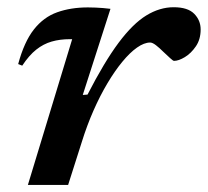

<svg xmlns="http://www.w3.org/2000/svg" viewBox="-20 -524 588 544"><path d="M184.5 -413Q183.5 -413 181.8 -413Q180 -413 178.5 -413Q149.5 -413 126.2 -406.2Q103 -399.5 82.8 -383.5Q62.5 -367.5 43 -338L31.5 -342.5Q48.5 -405.5 76 -440.5Q103.5 -475.5 142 -489.2Q180.5 -503 229 -503Q241 -503 251.2 -502.5Q261.5 -502 271.8 -501.2Q282 -500.5 293 -499L214.5 -255L228 -256Q275.5 -348.5 316 -402.8Q356.5 -457 394.5 -480.2Q432.5 -503.5 472 -503.5Q512 -503.5 530.2 -485Q548.5 -466.5 548.5 -440.5Q548.5 -412.5 535 -392.8Q521.5 -373 503.8 -362.2Q486 -351.5 473 -351.5Q470.5 -351.5 461.8 -359.5Q453 -367.5 442.5 -377.5Q432 -388 422 -395.8Q412 -403.5 405.5 -403.5Q388.5 -403.5 368.2 -389.2Q348 -375 326.8 -349.2Q305.5 -323.5 284.5 -288.2Q263.5 -253 245 -211Q226.5 -169 212 -122.5L173 0H59Z"/></svg>

Font: Newsreader 9pt Medium
Style: Italic
Weight: 500
Italic angle: -17°
Designer: Hugues Gentile
Foundry: Production Type
Version: Version 1.003